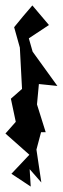

<svg xmlns="http://www.w3.org/2000/svg" viewBox="-31 -671 231 706"><path d="M121 0 103 -121 120 -185H137L105 -287L112 -362L180 -355L89 -481L75 -530L149 -579L88 -651C65 -625 43 -598 21 -571L42 -496L50 -344L9 -308L27 -223L-11 -180L77 -102L11 -32L82 15L78 -49Z"/></svg>

Font: Charger Distortion
Style: 2
Weight: 400
Designer: Jasper
Foundry: Cannot Into Space Fonts
Version: Version 0.98